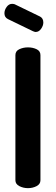

<svg xmlns="http://www.w3.org/2000/svg" viewBox="-20 -977 291 997"><path d="M125 0Q101 0 80.5 -10.5Q60 -21 60 -41V-691Q60 -712 80.5 -721.5Q101 -731 125 -731Q150 -731 170 -721.5Q190 -712 190 -691V-41Q190 -21 170 -10.5Q150 0 125 0ZM165 -811Q161 -811 158 -812.5Q155 -814 151 -815L21 -878Q3 -887 3 -908Q3 -925 14.5 -941Q26 -957 43 -957Q49 -957 56 -955L188 -891Q205 -882 205 -860Q205 -844 193.5 -827.5Q182 -811 165 -811Z"/></svg>

Font: Dosis ExtraLight
Style: Bold
Weight: 700
Version: Version 3.001; ttfautohint (v1.8.2)